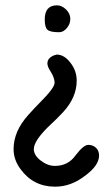

<svg xmlns="http://www.w3.org/2000/svg" viewBox="-20 -492 415 721"><path d="M244 -421Q244 -441 228 -456.5Q212 -472 194 -472Q148 -472 148 -419Q148 -389 158.5 -380Q169 -371 202 -371Q218 -371 231 -386.5Q244 -402 244 -421ZM175 -29Q190 -42 218 -72Q268 -127 268 -189Q268 -227 244 -257Q221 -287 193 -287Q178 -284 168 -275.5Q158 -267 158 -254Q158 -241 171 -222Q185 -199 185 -181Q185 -162 131 -108Q109 -86 86 -60Q31 1 31 68Q31 108 57 143Q105 209 187 209Q246 209 298 169Q352 130 352 92Q352 74 340.5 63Q329 52 311 52Q294 52 264 91Q236 131 186 131Q159 131 133 111Q107 91 107 68Q107 34 175 -29Z"/></svg>

Font: Patrick Hand SC
Style: Regular
Weight: 400
Designer: Patrick Wagesreiter
Foundry: Patrick Wagesreiter
Version: Version 2.001; ttfautohint (v1.8.2)